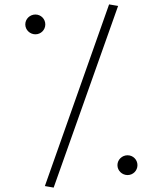

<svg xmlns="http://www.w3.org/2000/svg" viewBox="-20 -821 740 873"><path d="M224 32 517 -794 476 -801 184 25ZM141 -665C166 -665 186 -685 186 -710C186 -735 166 -755 141 -755C116 -755 95 -735 95 -710C95 -685 116 -665 141 -665ZM560 -25C585 -25 605 -45 605 -70C605 -95 585 -115 560 -115C535 -115 514 -95 514 -70C514 -45 535 -25 560 -25Z"/></svg>

Font: Kawkab Mono Light
Style: Regular
Weight: 300
Monospace: yes
Designer: Abdullah Arif
Foundry: Abdullah Arif
Version: Version 1.000;PS 000.500;hotconv 1.0.88;makeotf.lib2.5.64775